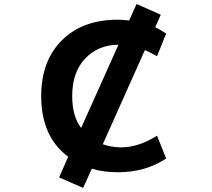

<svg xmlns="http://www.w3.org/2000/svg" viewBox="-20 -837 1040 944"><path d="M485.4 -127.9Q525.4 -113.3 573.2 -112.3Q661.1 -112.3 752 -169.9L796.9 -57.6Q692.4 10.7 559.6 9.8Q486.3 9.8 431.6 -7.8L388.7 86.9L270.5 35.2L315.4 -66.4Q182.6 -164.1 182.6 -365.2Q182.6 -537.1 284.2 -638.7Q385.7 -740.2 559.6 -740.2Q581.1 -740.2 615.2 -736.3L651.4 -817.4L770.5 -764.6L743.2 -703.1Q763.7 -693.4 796.9 -671.9L752 -560.5Q720.7 -579.1 692.4 -590.8ZM378.9 -208 562.5 -617.2Q461.9 -616.2 398.4 -548.8Q335 -481.4 335 -365.2Q335 -264.6 378.9 -208Z"/></svg>

Font: Gen Shin Gothic Monospace Bold
Style: Bold
Weight: 700
Designer: [Source Han Sans]
Ryoko NISHIZUKA  (kana & ideographs); Paul D. Hunt (Latin, Greek & Cyrillic); Wenlong ZHANG  (bopomofo
Version: Version 1.002.20150607